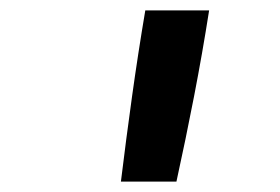

<svg xmlns="http://www.w3.org/2000/svg" viewBox="-20 -792 540 370"><path d="M213 -442Q223 -524 234.5 -606.5Q246 -689 260 -772H383Q370 -689 354 -606.5Q338 -524 320 -442Z"/></svg>

Font: Iosevka SS04
Style: Bold Italic
Weight: 700
Italic angle: -9°
Monospace: yes
Designer: Belleve Invis
Foundry: Belleve Invis
Version: Version 19.0.0; ttfautohint (v1.8.4)